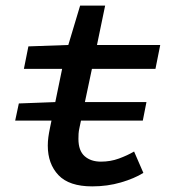

<svg xmlns="http://www.w3.org/2000/svg" viewBox="-20 -651 640 683"><path d="M34 -222 47 -283 180 -288H501L488 -222ZM308 12Q226 12 188 -28Q150 -68 150 -133Q150 -148 152 -163Q154 -178 158 -197L201 -406H65L81 -486L223 -491L265 -631H354L325 -491H550L533 -406H307L263 -198Q260 -185 259.5 -175.5Q259 -166 259 -157Q259 -115 281 -95.5Q303 -76 339 -76Q373 -76 403 -87Q433 -98 457 -112L490 -36Q458 -16 410 -2Q362 12 308 12Z"/></svg>

Font: Source Code Pro ExtraLight SemiBold
Style: Italic
Weight: 600
Italic angle: -11°
Monospace: yes
Version: Version 1.016;hotconv 1.0.116;makeotfexe 2.5.65601